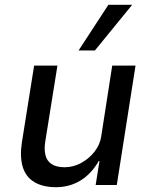

<svg xmlns="http://www.w3.org/2000/svg" viewBox="-20 -770 630 799"><path d="M213 9Q158 9 122.5 -12.5Q87 -34 74.5 -76Q62 -118 71 -177L122 -497H219L169 -185Q163 -150 169 -125Q175 -100 195 -87Q215 -74 249 -74Q285 -74 318 -92Q351 -110 373.5 -139Q396 -168 401 -201L447 -497H544L466 0H378L394 -100H391Q360 -46 314.5 -18.5Q269 9 213 9ZM307 -560 431 -750H530L375 -560Z"/></svg>

Font: Nunito Sans 7pt SemiCondensed Medium
Style: Italic
Weight: 500
Width: 4
Italic angle: -9°
Designer: Vernon Adams
Foundry: Vernon Adams
Version: Version 3.101;gftools[0.9.27]